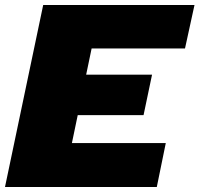

<svg xmlns="http://www.w3.org/2000/svg" viewBox="-30 -749 799 769"><path d="M-10 0 143 -729H749L711 -555H337L258 -176H634L598 0ZM265 -288 299 -450H579L545 -288Z"/></svg>

Font: Hubot Sans Condensed ExtraLight Black
Style: Italic
Weight: 900
Italic angle: -12.0243°
Version: Version 2.000